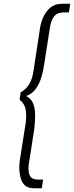

<svg xmlns="http://www.w3.org/2000/svg" viewBox="-20 -800 393 1020"><path d="M245 -652 216 -466Q211 -428 200.5 -392Q190 -356 170.5 -328.5Q151 -301 119 -290Q147 -276 157 -248Q167 -220 166.5 -184.5Q166 -149 162 -114L133 72Q128 107 137 130Q146 153 180 154H209L202 200H160Q111 200 94.5 159Q78 118 84 60L117 -150Q122 -196 115 -224Q108 -252 84 -270L90 -310Q118 -325 135.5 -353.5Q153 -382 159 -430L191 -640Q199 -702 229.5 -741Q260 -780 309 -780H353L346 -734H318Q283 -734 266.5 -711.5Q250 -689 245 -652Z"/></svg>

Font: Jost* Light
Style: Italic
Weight: 300
Italic angle: -10°
Version: Version 3.7